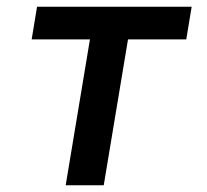

<svg xmlns="http://www.w3.org/2000/svg" viewBox="-20 -550 616 570"><path d="M175 0H288L360 -433H533L549 -530H90L74 -433H247Z"/></svg>

Font: Iosevka Sparkle SmBdObl
Style: Regular
Weight: 600
Italic angle: -9°
Designer: Belleve Invis
Foundry: Belleve Invis
Version: Version 4.5.0; ttfautohint (v1.8.3)